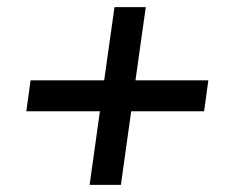

<svg xmlns="http://www.w3.org/2000/svg" viewBox="-20 -520 665 540"><path d="M232 0H320L349 -207H554L566 -294H361L390 -500H302L273 -294H66L54 -207H261Z"/></svg>

Font: Mluvka Medium
Style: Italic
Weight: 500
Italic angle: -8°
Designer: Modified by Jiří Krblich, Original typeface by Gumpita Rahayu
Foundry: Gumpita Rahayu & Jiří Krblich
Version: Version 2.000;Glyphs 3.1.1 (3134)